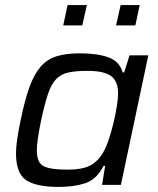

<svg xmlns="http://www.w3.org/2000/svg" viewBox="-20 -728 624 756"><path d="M212 8Q122 8 82.5 -19Q43 -46 43 -124Q43 -149 48 -182.5Q53 -216 62 -258Q78 -336 96.5 -386.5Q115 -437 140.5 -466Q166 -495 203 -506.5Q240 -518 295 -518Q364 -518 407.5 -502Q451 -486 463 -443H469L490 -510H564L456 0H382L394 -75H388Q360 -21 315.5 -6.5Q271 8 212 8ZM245 -60Q303 -60 333.5 -75.5Q364 -91 384 -124Q396 -143 407 -175Q418 -207 426.5 -242.5Q435 -278 440 -309.5Q445 -341 445 -360Q445 -408 417.5 -428.5Q390 -449 324 -449Q278 -449 249 -442.5Q220 -436 201 -416.5Q182 -397 169 -358Q156 -319 142 -255Q134 -215 129.5 -186Q125 -157 125 -136Q125 -87 152 -73.5Q179 -60 245 -60ZM437 -628 455 -708H530L513 -628ZM229 -628 246 -708H322L304 -628Z"/></svg>

Font: Saira
Style: Italic
Weight: 400
Italic angle: -12°
Designer: Hector Gatti with collaboration of the Omnibus-Type team
Foundry: Omnibus-Type
Version: Version 1.100; ttfautohint (v1.8.3)